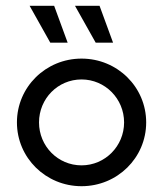

<svg xmlns="http://www.w3.org/2000/svg" viewBox="-20 -624 554 652"><path d="M304.9 -479.2H363.9L318.1 -604.2H234.7ZM150.7 -479.2H209.7L163.9 -604.2H80.6ZM256.9 8.3C378.5 8.3 476.4 -88.2 476.4 -208.3C476.4 -328.5 378.5 -425 256.9 -425C135.4 -425 37.5 -328.5 37.5 -208.3C37.5 -88.2 135.4 8.3 256.9 8.3ZM256.9 -62.5C176.4 -62.5 112.5 -127.8 112.5 -208.3C112.5 -288.9 176.4 -354.2 256.9 -354.2C336.8 -354.2 401.4 -288.9 401.4 -208.3C401.4 -127.8 336.8 -62.5 256.9 -62.5Z"/></svg>

Font: Afacad
Style: Regular
Weight: 400
Designer: Kristian Moeller
Foundry: Dicotype
Version: Version 1.000